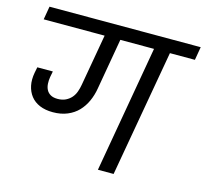

<svg xmlns="http://www.w3.org/2000/svg" viewBox="-106 -860 1049 980"><g transform="rotate(15 418.5 -370.0)"><path d="M609 -670H431L384 -400Q378 -364 363.5 -332Q349 -300 326 -276Q303 -252 269.5 -238Q236 -224 193 -224Q153 -224 123.5 -236.5Q94 -249 76 -272Q58 -295 51.5 -326Q45 -357 52 -395L58 -425H140L134 -394Q131 -376 132 -358.5Q133 -341 140 -327Q147 -313 161.5 -304.5Q176 -296 199 -296Q224 -296 242 -305Q260 -314 272 -328Q284 -342 290.5 -360.5Q297 -379 300 -397L348 -670H26L38 -740H837L825 -670H693L575 0H492Z"/></g></svg>

Font: SVN-Poppins
Style: Italic
Weight: 400
Italic angle: -10°
Designer: Ninad Kale (Devanagari), Jonny Pinhorn (Latin)
Foundry: Indian Type Foundry
Version: Version 3.002 2017; ttfautohint (v1.8.3)